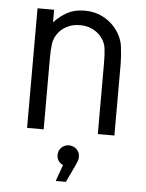

<svg xmlns="http://www.w3.org/2000/svg" viewBox="-54 -580 644 845"><g transform="rotate(5 268.5 -157.0)"><path d="M285.6 -536.1Q330.6 -536.1 365.7 -518.1Q400.9 -500 423.3 -471.7Q453.6 -433.6 458.7 -390.6Q463.9 -347.7 463.9 -314.9V0H390.6V-314.9Q390.6 -350.6 387.2 -378.7Q383.8 -406.7 362.3 -431.6Q347.7 -448.7 324.5 -459.7Q301.3 -470.7 271 -470.7Q241.2 -470.7 217.8 -459.7Q194.3 -448.7 179.7 -431.6Q158.7 -406.7 155 -378.7Q151.4 -350.6 151.4 -314.9V0H78.1V-528.3H151.4V-472.7Q177.7 -501.5 210 -518.8Q242.2 -536.1 285.6 -536.1ZM316.4 106.9Q316.4 117.7 312.5 127.9Q308.6 138.2 304.2 147L269 221.7H224.1L250 148.9Q237.8 144.5 230 133.5Q222.2 122.6 222.2 106.9Q222.2 86.9 235.8 73.7Q249.5 60.5 269 60.5Q288.6 60.5 302.5 73.7Q316.4 86.9 316.4 106.9Z"/></g></svg>

Font: Gidole
Style: Regular
Weight: 400
Version: Version 2.100; ttfautohint (v1.8.4.7-5d5b)